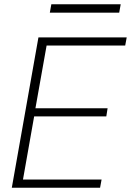

<svg xmlns="http://www.w3.org/2000/svg" viewBox="-20 -874 610 894"><path d="M35 0 159 -700H570L563 -662H197L145 -370H481L475 -332H139L87 -38H453L446 0ZM212 -815 219 -854H542L535 -815Z"/></svg>

Font: DM Sans 9pt ExtraLight
Style: Italic
Weight: 250
Italic angle: -10°
Version: Version 4.004;gftools[0.9.30]